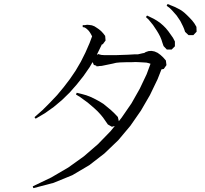

<svg xmlns="http://www.w3.org/2000/svg" viewBox="-20 -913 1040 976"><path d="M149.4 43 146.5 34.2 240.2 -10.7 327.1 -61.5 406.2 -118.2 477.5 -179.7 542 -246.1 563.5 -272.5 548.8 -268.6 528.3 -280.3 503.9 -315.4 490.2 -332 475.6 -347.7 460 -362.3 425.8 -391.6 386.7 -419.9 366.2 -432.6 370.1 -441.4 394.5 -435.5 418.9 -428.7 441.4 -419.9 463.9 -409.2 485.4 -397.5 505.9 -384.8 543.9 -353.5 561.5 -336.9 579.1 -318.4 584 -296.9 598.6 -315.4 648.4 -387.7 690.4 -461.9 725.6 -536.1 745.1 -588.9 736.3 -591.8 724.6 -594.7 709 -595.7 691.4 -596.7 669.9 -597.7 645.5 -596.7H620.1L589.8 -595.7L570.3 -593.8L553.7 -589.8L497.1 -578.1L482.4 -577.1L480.5 -576.2H477.5H469.7V-579.1L457 -583L452.1 -594.7L450.2 -596.7L435.5 -571.3L404.3 -526.4L370.1 -483.4L334 -442.4L294.9 -404.3L252.9 -369.1L209 -337.9L161.1 -309.6L155.3 -317.4L196.3 -353.5L234.4 -391.6L270.5 -429.7L303.7 -469.7L335 -510.7L364.3 -553.7L390.6 -598.6L414.1 -645.5L435.5 -694.3L448.2 -728.5L441.4 -741.2L436.5 -749L431.6 -755.9L424.8 -762.7L418 -768.6L410.2 -773.4L400.4 -775.4V-785.2H411.1L422.9 -787.1L434.6 -786.1L447.3 -784.2L460 -779.3L470.7 -772.5L482.4 -764.6L494.1 -754.9L504.9 -743.2L514.6 -730.5L516.6 -707L502 -687.5H498L472.7 -635.7L476.6 -634.8L477.5 -638.7L484.4 -636.7L495.1 -633.8L509.8 -632.8H527.3H547.9H572.3L599.6 -633.8L629.9 -634.8L662.1 -636.7H680.7L706.1 -642.6L712.9 -643.6L720.7 -648.4L735.4 -653.3L750 -654.3L765.6 -651.4L781.2 -644.5L795.9 -633.8L809.6 -621.1L823.2 -605.5L826.2 -582L812.5 -562.5L800.8 -560.5L781.2 -510.7L742.2 -429.7L696.3 -350.6L642.6 -273.4L581.1 -200.2L510.7 -132.8L433.6 -73.2L347.7 -22.5L252 16.6L151.4 43ZM800.8 -710.9 793.9 -727.5 786.1 -742.2 777.3 -756.8 757.8 -786.1 735.4 -813.5 721.7 -826.2 727.5 -834 761.7 -817.4 778.3 -807.6 794.9 -795.9 809.6 -783.2 823.2 -769.5 835.9 -753.9 847.7 -737.3 859.4 -720.7 869.1 -702.1V-677.7L852.5 -661.1H828.1L811.5 -678.7L805.7 -695.3ZM910.2 -779.3 896.5 -806.6 877.9 -834 855.5 -859.4 842.8 -872.1 827.1 -883.8 832 -892.6 868.2 -877.9 885.7 -869.1 901.4 -860.4 917 -848.6 930.7 -835.9 944.3 -822.3 957 -808.6 968.8 -793 978.5 -776.4 979.5 -752 962.9 -734.4H938.5L920.9 -751L916 -765.6Z"/></svg>

Font: Kurinto Seri
Style: Regular
Weight: 400
Designer: Kurinto was developed by Clint Goss from a range of fonts that are compatible with the SIL Open Font License Version 1.1
Foundry: Clinton F. Goss
Version: Version 2.196; July 25, 2020